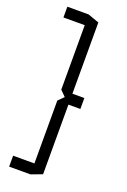

<svg xmlns="http://www.w3.org/2000/svg" viewBox="-154 -755 602 907"><g transform="rotate(20 146.5 -302.0)"><path d="M181 -271 126 -326V-704L182 -684V-271ZM19 100V45H126V100ZM19 -650V-704H126V-650ZM182 -271V-326H242V-271ZM126 100V-271L181 -326H182V79Z"/></g></svg>

Font: Foldit Light
Style: Regular
Weight: 300
Version: Version 1.003